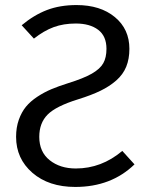

<svg xmlns="http://www.w3.org/2000/svg" viewBox="-20 -720 575 752"><path d="M279.8 -700.2Q373 -700.2 429.9 -653.1Q486.8 -606 486.8 -528.8Q486.8 -489.3 474.4 -458.7Q461.9 -428.2 435.5 -405Q409.2 -381.8 373.5 -364.5Q337.9 -347.2 286.1 -331.1Q199.2 -304.2 166.5 -271.2Q133.8 -238.3 133.8 -184.1Q133.8 -125 174.6 -92.5Q215.3 -60.1 276.9 -60.1Q377.4 -60.1 459 -128.9L506.8 -76.2Q415.5 12.2 274.9 12.2Q170.9 12.2 106.9 -43.2Q43 -98.6 43 -184.1Q43 -220.7 53.7 -251Q64.5 -281.2 81.8 -302.2Q99.1 -323.2 126.2 -341.1Q153.3 -358.9 181.2 -370.6Q209 -382.3 246.1 -394Q307.6 -413.1 339.8 -431.6Q372.1 -450.2 384.5 -472.4Q397 -494.6 397 -528.8Q397 -578.6 364.5 -603.3Q332 -627.9 276.9 -627.9Q229 -627.9 190.4 -613.8Q151.9 -599.6 112.8 -568.8L64.9 -621.1Q112.8 -661.1 163.8 -680.7Q214.8 -700.2 279.8 -700.2Z"/></svg>

Font: Fira Sans Book
Style: Regular
Weight: 350
Designer: Carrois Corporate & Edenspiekermann AG
Foundry: Carrois Corporate GbR & Edenspiekermann AG
Version: Version 4.203;PS 004.203;hotconv 1.0.88;makeotf.lib2.5.64775